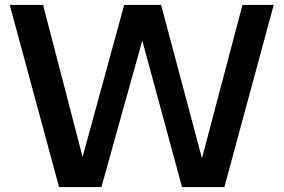

<svg xmlns="http://www.w3.org/2000/svg" viewBox="-20 -760 1152 780"><path d="M965 -740H1092L891.5 0H719.5L558 -595L392 0H220L19.5 -740H155L315.5 -122.5L484.5 -740H634.5L800.5 -117Z"/></svg>

Font: Encode Sans SemiBold
Style: Regular
Weight: 600
Designer: Multiple Designers
Foundry: Impallari Type
Version: Version 2.000